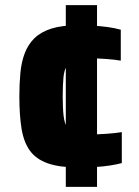

<svg xmlns="http://www.w3.org/2000/svg" viewBox="-20 -716 540 744"><path d="M285 -67Q211 -67 165.5 -83Q120 -99 96 -132Q72 -165 63.5 -217.5Q55 -270 55 -342Q55 -391 59 -433.5Q63 -476 76 -510Q89 -544 113.5 -568Q138 -592 178.5 -605Q219 -618 280 -618Q310 -618 339 -616.5Q368 -615 395 -611.5Q422 -608 448 -601V-481Q426 -485 391.5 -487.5Q357 -490 327 -490Q292 -490 271 -484Q250 -478 239.5 -462Q229 -446 226 -417Q223 -388 223 -342Q223 -296 226.5 -267Q230 -238 240 -222Q250 -206 271 -200.5Q292 -195 327 -195Q357 -195 392.5 -197.5Q428 -200 452 -204V-84Q433 -79 408 -75Q383 -71 352.5 -69Q322 -67 285 -67ZM235 8V-696H356V8Z"/></svg>

Font: Saira SemiExpanded
Style: Bold
Weight: 700
Width: 6
Designer: Hector Gatti with collaboration of the Omnibus-Type team
Foundry: Omnibus-Type
Version: Version 1.101